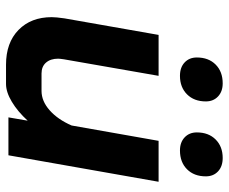

<svg xmlns="http://www.w3.org/2000/svg" viewBox="-81 -671 760 638"><g transform="rotate(90 299.0 -352.0)"><path d="M37 -144Q37 -158 41 -186L96 -499H232L177 -184Q175 -170 175 -165Q175 -140 188 -125Q201 -110 224 -110H282Q316 -110 346.5 -137Q377 -164 397 -210L448 -499H584L496 0H370L381 -64Q351 -31 318.5 -11.5Q286 8 259 8H195Q122 8 79.5 -33.5Q37 -75 37 -144ZM171 -626Q171 -665 194.5 -688.5Q218 -712 257 -712Q284 -712 300.5 -696.5Q317 -681 317 -656Q317 -617 293.5 -593.5Q270 -570 232 -570Q204 -570 187.5 -585.5Q171 -601 171 -626ZM420 -626Q420 -665 443.5 -688.5Q467 -712 505 -712Q533 -712 549.5 -696.5Q566 -681 566 -656Q566 -617 542.5 -593.5Q519 -570 480 -570Q453 -570 436.5 -585.5Q420 -601 420 -626Z"/></g></svg>

Font: Bai Jamjuree
Style: Bold Italic
Weight: 700
Italic angle: -10°
Designer: Katatrad Aksorn Co.,Ltd.
Foundry: Cadson Demak Co.,Ltd.
Version: Version 1.000; ttfautohint (v1.6)